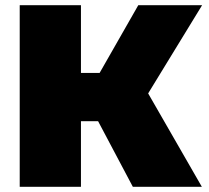

<svg xmlns="http://www.w3.org/2000/svg" viewBox="-20 -720 805 740"><path d="M551 -360 758 0H492L358 -253H292V0H56V-700H292V-439H364L513 -700H759Z"/></svg>

Font: CMG Sans Black
Style: Regular
Weight: 900
Designer: Julieta Ulanovsky
Foundry: Julieta Ulanovsky
Version: Version 7.200